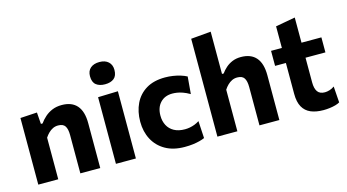

<svg xmlns="http://www.w3.org/2000/svg" viewBox="-83 -1061 2508 1389"><g transform="rotate(-15 1171.0 -366.0)"><path d="M61.5 0Q61.5 -53.5 61.5 -103.8Q61.5 -154 61.5 -216V-266Q61.5 -323.5 61.5 -381.5Q61.5 -439.5 61.5 -499L187 -506.5L193.5 -419.5H206Q223 -444 247 -465.2Q271 -486.5 302.2 -499.5Q333.5 -512.5 373.5 -512.5Q448.5 -512.5 487 -468.2Q525.5 -424 525.5 -336Q525.5 -303 525.5 -274.8Q525.5 -246.5 525.5 -216Q525.5 -155 525.5 -104.2Q525.5 -53.5 525.5 0H376.5Q376.5 -53.5 376.5 -103.5Q376.5 -153.5 376.5 -208V-288Q376.5 -332 362 -354.2Q347.5 -376.5 310 -376.5Q288.5 -376.5 270.5 -367.8Q252.5 -359 237.5 -344.2Q222.5 -329.5 211 -311.5V-208Q211 -152 211 -102.8Q211 -53.5 211 0Z M643 0Q643 -53.5 643 -103.8Q643 -154 643 -216V-266Q643 -315.5 643 -354.8Q643 -394 643 -428.8Q643 -463.5 643 -499L792.5 -503.5Q792.5 -467.5 792.5 -432Q792.5 -396.5 792.5 -356.5Q792.5 -316.5 792.5 -266V-216Q792.5 -154 792.5 -103.8Q792.5 -53.5 792.5 0ZM716.5 -576Q675 -576 650.2 -595.8Q625.5 -615.5 625.5 -660Q625.5 -700 650.2 -721.2Q675 -742.5 717.5 -742.5Q760 -742.5 784.2 -720.2Q808.5 -698 808.5 -660Q808.5 -615.5 784 -595.8Q759.5 -576 716.5 -576Z M1156.5 11Q1071.5 11 1012.5 -22.8Q953.5 -56.5 922.5 -115Q891.5 -173.5 891.5 -248.5Q891.5 -324 920.2 -383.8Q949 -443.5 1005.8 -477.8Q1062.5 -512 1147 -512Q1177 -512 1206.2 -507.5Q1235.5 -503 1261.5 -495Q1287.5 -487 1308 -476L1297 -347Q1268.5 -363.5 1244.8 -371.8Q1221 -380 1202 -382.8Q1183 -385.5 1168 -385.5Q1111.5 -385.5 1077.8 -349.8Q1044 -314 1044 -253Q1044 -211.5 1060.8 -179.8Q1077.5 -148 1110.2 -130Q1143 -112 1191 -112Q1209.5 -112 1228 -115.5Q1246.5 -119 1264.8 -126Q1283 -133 1299.5 -144L1307 -15Q1290 -7.5 1267.8 -1.8Q1245.5 4 1218 7.5Q1190.5 11 1156.5 11Z M1403 0Q1403 -53.5 1403 -103.8Q1403 -154 1403 -216V-493.5Q1403 -554.5 1403 -614Q1403 -673.5 1403 -733L1552.5 -746Q1552.5 -687 1552.5 -624.8Q1552.5 -562.5 1552.5 -493.5V-429.5H1565Q1580 -451 1601.5 -470Q1623 -489 1651.2 -500.8Q1679.5 -512.5 1715 -512.5Q1790 -512.5 1828.5 -468.2Q1867 -424 1867 -336Q1867 -303 1867 -274.8Q1867 -246.5 1867 -216Q1867 -155 1867 -104.2Q1867 -53.5 1867 0H1718Q1718 -53.5 1718 -103.5Q1718 -153.5 1718 -208V-288Q1718 -332 1703.5 -354.2Q1689 -376.5 1651.5 -376.5Q1630 -376.5 1612 -367.8Q1594 -359 1579 -344.2Q1564 -329.5 1552.5 -311.5V-208Q1552.5 -152 1552.5 -102.8Q1552.5 -53.5 1552.5 0Z M2195 13.5Q2139.5 13.5 2100.2 -3.2Q2061 -20 2040.2 -57Q2019.5 -94 2019.5 -154.5Q2019.5 -187 2019.5 -221.2Q2019.5 -255.5 2019.5 -293Q2019.5 -330.5 2019.5 -372Q2019.5 -413.5 2019.5 -461.5Q2019.5 -518 2019.5 -565Q2019.5 -612 2019.5 -661L2166.5 -687.5Q2166.5 -648.5 2166.5 -613.8Q2166.5 -579 2166.5 -542.2Q2166.5 -505.5 2166.5 -461.5V-201.5Q2166.5 -156 2183.2 -132.2Q2200 -108.5 2238 -108.5Q2254 -108.5 2273 -114.2Q2292 -120 2309.5 -132.5L2318 -11.5Q2305 -3.5 2285 2Q2265 7.5 2241.5 10.5Q2218 13.5 2195 13.5ZM1938.5 -386.5V-499H2315.5V-386.5Q2268.5 -386.5 2221.2 -386.5Q2174 -386.5 2130 -386.5H2063.5Z"/></g></svg>

Font: Commissioner Thin
Style: Bold
Weight: 700
Version: Version 1.001;gftools[0.9.23]